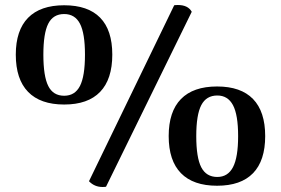

<svg xmlns="http://www.w3.org/2000/svg" viewBox="-20 -731 1121 766"><path d="M690 -711Q730 -711 745 -684L403 14Q398 15 389 15Q357 15 335 -8L675 -710Q680 -711 690 -711ZM43 -513Q43 -610 92 -660Q141 -710 236 -710Q331 -710 379.5 -660.5Q428 -611 428 -513Q428 -415 379.5 -364.5Q331 -314 236 -314Q141 -314 92 -364.5Q43 -415 43 -513ZM319 -513Q319 -598 299 -636.5Q279 -675 236 -675Q192 -675 172.5 -636.5Q153 -598 153 -513Q153 -427 172.5 -388Q192 -349 236 -349Q279 -349 299 -388Q319 -427 319 -513ZM653 -188Q653 -286 702 -336Q751 -386 846 -386Q941 -386 989.5 -336Q1038 -286 1038 -188Q1038 -90 989.5 -40Q941 10 846 10Q751 10 702 -40Q653 -90 653 -188ZM930 -188Q930 -273 909.5 -311.5Q889 -350 847 -350Q803 -350 783 -311.5Q763 -273 763 -188Q763 -102 783 -63.5Q803 -25 847 -25Q889 -25 909.5 -64Q930 -103 930 -188Z"/></svg>

Font: Arima Madurai ExtraBold
Style: Regular
Weight: 800
Designer: Joana Correia and Natanael Gama
Foundry: NDISCOVER
Version: Version 1.020